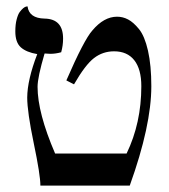

<svg xmlns="http://www.w3.org/2000/svg" viewBox="-20 -579 526 599"><path d="M96.2 -410.2Q62 -416 44.9 -431.4Q27.8 -446.8 27.8 -481Q27.8 -502.9 32 -518.6Q36.1 -534.2 41.5 -541.5Q46.9 -548.8 52.5 -553.5Q58.1 -558.1 62 -558.6L65.9 -559.1Q70.8 -522 119.1 -521Q177.2 -520 176.8 -458Q176.8 -437 170.9 -416Q153.8 -411.1 137.2 -411.1Q134.3 -411.1 128.2 -411.6Q122.1 -412.1 119.1 -412.1Q97.2 -337.9 97.2 -308.1Q97.2 -227.1 151.9 -100.1H375Q420.9 -195.3 420.9 -310.1Q420.9 -363.3 398.9 -391.1Q377 -418.9 335.9 -418.9Q300.8 -418.9 273.4 -397.9Q246.1 -377 210.9 -315.9L187 -328.1Q242.2 -455.1 268.1 -483.9Q304.2 -526.9 345.2 -526.9Q363.3 -526.9 379.6 -518.3Q396 -509.8 413.6 -488.3Q431.2 -466.8 441.7 -420.9Q452.1 -375 452.1 -310.1Q452.1 -187 384.8 0H106Q106 -33.2 85.4 -131.6Q64.9 -230 64.9 -274.9Q65.4 -330.1 96.2 -410.2Z"/></svg>

Font: Linux Libertine Capitals
Style: Small Caps
Weight: 400
Designer: Philipp H. Poll
Foundry: Philipp H. Poll
Version: Version 5.1.3